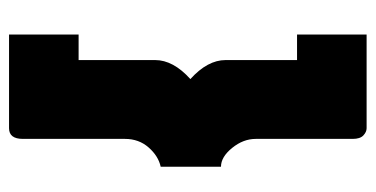

<svg xmlns="http://www.w3.org/2000/svg" viewBox="-218 -562 811 414"><g transform="rotate(90 187.0 -354.5)"><path d="M54 -590V-740H256Q264 -740 271.5 -733Q279 -726 279 -710V-501Q279 -474 298.5 -450Q318 -426 339 -426V-296Q316 -291 297.5 -270Q279 -249 279 -219V1Q279 31 256 31H54V-119H109V-284Q109 -323 150 -360Q109 -397 109 -436V-590Z"/></g></svg>

Font: Raleway-v4020 Black
Style: Regular
Weight: 900
Designer: Matt McInerney, Pablo Impallari, Rodrigo Fuenzalida
Foundry: Matt McInerney, Pablo Impallari, Rodrigo Fuenzalida
Version: Version 4.020;PS 004.020;hotconv 1.0.88;makeotf.lib2.5.64775